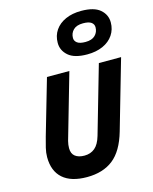

<svg xmlns="http://www.w3.org/2000/svg" viewBox="-144 -1093 956 1201"><g transform="rotate(-15 333.5 -492.0)"><path d="M397 -217 523 -655H667L538 -207Q504 -89 438 -37Q372 15 268 15Q165 15 111.5 -32.5Q58 -80 58 -170Q58 -198 65.5 -229.5Q73 -261 83 -296L187 -655H332L211 -234Q208 -222 206.5 -211Q205 -200 205 -189Q205 -153 227 -136Q249 -119 287 -119Q327 -119 354.5 -142Q382 -165 397 -217ZM468 -726Q385 -726 346 -760Q307 -794 307 -843Q307 -890 331 -925Q355 -960 398.5 -979.5Q442 -999 500 -999Q583 -999 622 -965.5Q661 -932 661 -882Q661 -836 637 -800.5Q613 -765 569.5 -745.5Q526 -726 468 -726ZM477 -804Q519 -804 540 -825Q561 -846 561 -877Q561 -897 544.5 -909Q528 -921 491 -921Q449 -921 428 -900Q407 -879 407 -848Q407 -829 423.5 -816.5Q440 -804 477 -804Z"/></g></svg>

Font: Intel One Mono Light
Style: Italic
Weight: 300
Italic angle: -16°
Monospace: yes
Designer: Fred Shallcrass
Foundry: Frere-Jones Type LLC
Version: Version 1.004